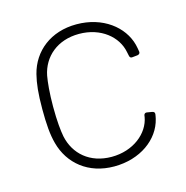

<svg xmlns="http://www.w3.org/2000/svg" viewBox="-83 -589 655 676"><g transform="rotate(-15 244.5 -251.0)"><path d="M253 8C348 8 420 -45 437 -116C439 -123 439 -128 440 -132C441 -139 437 -142 431 -143L413 -146C408 -147 404 -145 402 -140C402 -138 401 -135 401 -134C401 -134 401 -134 401 -133C391 -75 332 -27 253 -27C174 -27 121 -74 107 -141C103 -162 99 -197 99 -251C99 -301 103 -340 107 -362C120 -428 174 -475 253 -475C333 -475 389 -427 400 -370L403 -356C404 -349 408 -346 414 -347L433 -349C439 -350 443 -354 442 -360C441 -368 439 -377 437 -386C419 -455 349 -510 253 -510C159 -510 92 -456 72 -377C64 -345 60 -310 60 -252C60 -198 63 -159 72 -126C93 -47 159 8 253 8Z"/></g></svg>

Font: Barlow ExtraLight
Style: Regular
Weight: 275
Designer: Jeremy Tribby
Foundry: Tribby Type
Version: Version 1.422;hotconv 1.0.109;makeotfexe 2.5.65596